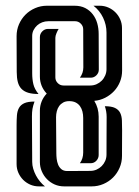

<svg xmlns="http://www.w3.org/2000/svg" viewBox="-20 -664 495 684"><path d="M331.5 -111.8Q331.5 -100.1 323.2 -91.3Q314.9 -82.5 302.7 -82.5H264.6Q276.4 -99.1 276.4 -120.6V-243.7Q276.4 -255.9 273.7 -266.6Q271 -277.3 265.1 -285.6Q259.3 -293.9 249.8 -298.8Q240.2 -303.7 226.6 -303.7Q213.9 -303.7 205.1 -298.8Q196.3 -293.9 190.7 -286.1Q185.1 -278.3 182.4 -267.8Q179.7 -257.3 179.7 -246.6L180.7 -117.7Q180.7 -108.9 181.9 -98.1Q183.1 -87.4 187 -77.6Q190.9 -67.9 198.7 -61.3Q206.5 -54.7 219.7 -54.7L301.3 -55.2Q313.5 -55.2 324 -59.8Q334.5 -64.5 342.3 -72.3Q350.1 -80.1 354.7 -90.6Q359.4 -101.1 359.4 -113.3Q359.4 -147 359.6 -180.4Q359.9 -213.9 359.9 -247.6Q359.9 -267.1 353.5 -285.6Q377 -285.6 389.6 -279.5Q402.3 -273.4 408 -262.2Q413.6 -251 414.3 -235.1Q415 -219.2 415 -200.2L414.6 -108.4Q414.6 -85.9 406 -66.2Q397.5 -46.4 382.8 -31.7Q368.2 -17.1 348.4 -8.5Q328.6 0 306.2 0H208.5Q190.4 0 174.8 -6.8Q159.2 -13.7 147.5 -25.6Q135.7 -37.6 128.9 -53.5Q122.1 -69.3 122.1 -86.9V-270Q122.1 -287.1 128.4 -302.7Q134.8 -318.4 146.5 -330.6Q134.8 -342.8 128.4 -358.4Q122.1 -374 122.1 -391.1V-531.7Q122.1 -543.5 130.6 -552.2Q139.2 -561 150.9 -561H189Q185.1 -555.2 181.2 -545.7Q177.2 -536.1 177.2 -529.3V-388.2Q177.2 -376.5 185.8 -367.9Q194.3 -359.4 206.1 -359.4H301.8Q313.5 -359.4 324 -364Q334.5 -368.7 342.3 -376.5Q350.1 -384.3 354.7 -395Q359.4 -405.8 359.4 -417.5V-547.9Q359.4 -575.7 347.2 -601.1Q335 -626.5 313 -643.6H335Q351.6 -643.6 366 -637.2Q380.4 -630.9 391.1 -620.1Q401.9 -609.4 408.2 -595Q414.6 -580.6 414.6 -564L415 -412.6Q415 -391.6 407.5 -372.8Q399.9 -354 386.5 -339.6Q373 -325.2 355 -315.9Q336.9 -306.6 315.9 -304.7Q331.5 -279.3 331.5 -248.5ZM151.9 -588.4Q140.6 -588.4 130.4 -584.5Q120.1 -580.6 112.3 -573.5Q104.5 -566.4 99.6 -556.9Q94.7 -547.4 94.7 -536.1V-403.3Q94.7 -381.3 98.9 -364Q103 -346.7 117.2 -329.1Q95.7 -329.1 80.8 -333.5Q65.9 -337.9 56.6 -347.4Q47.4 -356.9 43.5 -371.8Q39.6 -386.7 39.6 -407.7L39.1 -535.2Q39.1 -557.6 47.6 -577.4Q56.2 -597.2 70.8 -611.8Q85.4 -626.5 105.2 -635Q125 -643.6 147.5 -643.6H245.1Q267.6 -643.6 283.7 -635.3Q299.8 -627 310.5 -613Q321.3 -599.1 326.4 -581.1Q331.5 -563 331.5 -543L332 -416Q332 -404.3 323.5 -395.8Q314.9 -387.2 303.2 -387.2H264.6Q276.9 -403.8 276.9 -424.3L276.4 -559.6Q276.4 -571.3 267.8 -579.8Q259.3 -588.4 247.6 -588.4ZM94.7 -87.4Q94.7 -75.2 98.4 -62.7Q102.1 -50.3 108.2 -38.8Q114.3 -27.3 122.6 -17.3Q130.9 -7.3 140.1 0H118.7Q102.1 0 87.6 -6.3Q73.2 -12.7 62.5 -23.4Q51.8 -34.2 45.4 -48.6Q39.1 -63 39.1 -79.6V-217.3Q39.1 -236.8 40.3 -252.7Q41.5 -268.6 47.6 -279.5Q53.7 -290.5 66.7 -296.4Q79.6 -302.2 103 -302.2Q97.7 -287.6 95.7 -276.1Q93.8 -264.6 93.8 -249Z"/></svg>

Font: Isar CAT
Style: Regular
Weight: 400
Designer: Digitized by Peter Wiegel
Foundry: CAT-Fonts, Peter Wiegel
Version: Version 1.000; ttfautohint (v1.3)